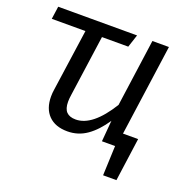

<svg xmlns="http://www.w3.org/2000/svg" viewBox="-122 -641 887 906"><g transform="rotate(20 322.0 -188.5)"><path d="M587 -68 557 149H490L496 0H430L439 -106Q401 -49 357.5 -18.5Q314 12 260 12Q199 12 165.5 -22Q132 -56 132 -117Q132 -135 135 -153L179 -462H10L19 -526H415L394 -462H262L219 -156Q216 -137 216 -121Q216 -86 231.5 -70Q247 -54 278 -54Q362 -54 445 -188L492 -526H575L511 -68Z"/></g></svg>

Font: FiraGO Book
Style: Italic
Weight: 350
Italic angle: -8°
Designer: bBox Type GmbH
Foundry: bBox Type GmbH
Version: Version 1.001